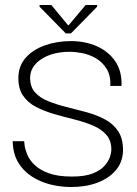

<svg xmlns="http://www.w3.org/2000/svg" viewBox="-20 -738 551 771"><path d="M266 13Q222 13 181 2.5Q140 -8 106 -30.5Q72 -53 52 -87.5Q32 -122 31 -171H77Q77 -168 79 -153Q81 -138 89.5 -117Q98 -96 118.5 -76Q139 -56 175.5 -42.5Q212 -29 269 -29Q321 -29 352.5 -41.5Q384 -54 400 -72.5Q416 -91 421.5 -108Q427 -125 427 -134Q428 -172 408 -195.5Q388 -219 354 -233.5Q320 -248 280 -258Q240 -268 199.5 -279.5Q159 -291 125 -308.5Q91 -326 71.5 -355.5Q52 -385 54 -432Q56 -476 84.5 -507.5Q113 -539 160.5 -556Q208 -573 265 -573Q322 -573 368.5 -552.5Q415 -532 442.5 -492.5Q470 -453 468 -393H423Q425 -435 408 -462Q391 -489 365 -504Q339 -519 311 -524.5Q283 -530 261 -530Q192 -530 147.5 -501.5Q103 -473 101 -429Q100 -391 120 -368Q140 -345 174 -331.5Q208 -318 248.5 -308Q289 -298 329 -287Q369 -276 402.5 -258Q436 -240 455.5 -209.5Q475 -179 474 -131Q472 -85 444 -53Q416 -21 370 -4Q324 13 266 13ZM244 -604 139 -711V-718H186L253 -637H256L324 -718H370V-711L265 -604Z"/></svg>

Font: Darker Grotesque
Style: Regular
Weight: 400
Designer: Gabriel Lam
Foundry: TypeRant
Version: Version 1.000;gftools[0.9.28]